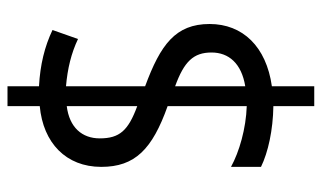

<svg xmlns="http://www.w3.org/2000/svg" viewBox="-193 -607 858 512"><g transform="rotate(-90 236.0 -351.0)"><path d="M209 -51V58H262V-55C368 -70 428 -133 428 -221C428 -312 373 -352 262 -393V-604C309 -600 350 -590 388 -572L412 -640C368 -661 319 -673 262 -676V-760H209V-674C111 -665 47 -604 47 -510C47 -420 94 -374 209 -333V-122C149 -124 87 -142 47 -164V-84C86 -65 145 -52 209 -51ZM209 -602V-414C144 -438 123 -461 123 -514C123 -561 152 -595 209 -602ZM262 -126V-313C328 -289 352 -264 352 -216C352 -170 323 -136 262 -126Z"/></g></svg>

Font: Noto Sans Georgian Condensed
Style: Regular
Weight: 400
Width: 3
Designer: Monotype Design Team, Akaki Razmadze
Foundry: Google LLC
Version: Version 2.005